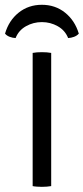

<svg xmlns="http://www.w3.org/2000/svg" viewBox="-38 -758 340 782"><path d="M95 -542.5Q102 -544 112.5 -544.8Q123 -545.5 132.5 -545.5Q142.5 -545.5 152.5 -544.8Q162.5 -544 170.5 -542.5V0Q162.5 1.5 152.5 2.2Q142.5 3 132.5 3Q123 3 112.5 2.2Q102 1.5 95 0ZM283 -621Q275.5 -612.5 263.5 -608Q251.5 -603.5 239.5 -603Q227 -634.5 197.2 -651.2Q167.5 -668 132.5 -668Q97.5 -668 67.8 -651.2Q38 -634.5 25.5 -603Q13.5 -603.5 1.5 -608Q-10.5 -612.5 -17.5 -621Q-2 -674.5 38 -706.5Q78 -738.5 132.5 -738.5Q187 -738.5 227 -706.5Q267 -674.5 283 -621Z"/></svg>

Font: Signika SC
Style: Regular
Weight: 300
Designer: Anna Giedryś
Foundry: Anna Giedryś
Version: Version 2.000